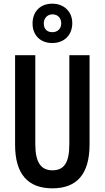

<svg xmlns="http://www.w3.org/2000/svg" viewBox="-20 -1014 569 1044"><path d="M264 -780C330 -780 373 -824 373 -888C373 -951 328 -994 264 -994C199 -994 157 -951 157 -886C157 -823 199 -780 264 -780ZM265 -839C234 -839 218 -858 218 -887C218 -915 238 -936 265 -936C295 -936 313 -915 313 -887C313 -858 293 -839 265 -839ZM467 -714H357V-230C357 -127 327 -88 265 -88C205 -88 172 -128 172 -229V-714H62V-227C62 -66 133 10 265 10C397 10 467 -66 467 -229Z"/></svg>

Font: Noto Sans Display Condensed Medium
Style: Regular
Weight: 500
Width: 3
Designer: Monotype Design Team
Foundry: Monotype Imaging Inc.
Version: Version 1.900